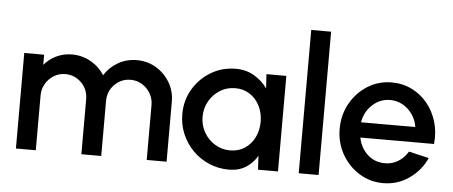

<svg xmlns="http://www.w3.org/2000/svg" viewBox="-51 -869 2363 1001"><g transform="rotate(5 1131.0 -368.5)"><path d="M60 0V-500H164V-447Q190 -478 227.8 -496Q265.5 -514 309.5 -514Q363 -514 408 -488.2Q453 -462.5 479.5 -420Q505.5 -462.5 550 -488.2Q594.5 -514 648.5 -514Q703.5 -514 749 -487Q794.5 -460 821.5 -414.5Q848.5 -369 848.5 -314V0H744.5V-287Q744.5 -320 728.5 -347.8Q712.5 -375.5 685.5 -392.2Q658.5 -409 625.5 -409Q576 -409 541.2 -374Q506.5 -339 506.5 -287V0H402.5V-287Q402.5 -339 367.5 -374Q332.5 -409 283 -409Q250.5 -409 223.2 -392.2Q196 -375.5 180 -347.8Q164 -320 164 -287V0Z M1327.5 -500H1431.5V0H1327L1323 -72.5Q1301 -34 1263.8 -10.5Q1226.5 13 1175 13Q1120 13 1071.5 -7.8Q1023 -28.5 986.5 -65.2Q950 -102 929.2 -150.5Q908.5 -199 908.5 -254.5Q908.5 -326 943.2 -385Q978 -444 1036.5 -479Q1095 -514 1166.5 -514Q1221 -514 1262.8 -489.2Q1304.5 -464.5 1332 -426ZM1172.5 -87.5Q1216.5 -87.5 1249.5 -109.2Q1282.5 -131 1300.8 -168Q1319 -205 1319 -250Q1319 -295.5 1300.5 -332.5Q1282 -369.5 1249 -391.2Q1216 -413 1172.5 -413Q1128.5 -413 1093 -391Q1057.5 -369 1036.2 -332Q1015 -295 1015 -250Q1015 -204.5 1036.8 -167.5Q1058.5 -130.5 1094.2 -109Q1130 -87.5 1172.5 -87.5Z M1540 0V-750H1644V0Z M1982.5 13Q1913.5 13 1856.8 -22.5Q1800 -58 1766.2 -117.8Q1732.5 -177.5 1732.5 -250Q1732.5 -323 1766.2 -383Q1800 -443 1856.8 -478.5Q1913.5 -514 1982.5 -514Q2040 -514 2088 -490.2Q2136 -466.5 2170 -424.8Q2204 -383 2220 -328.8Q2236 -274.5 2229.5 -213.5H1844Q1853.5 -161.5 1890.8 -126.5Q1928 -91.5 1982.5 -91Q2020.5 -91 2051.8 -110Q2083 -129 2103 -162.5L2208.5 -138Q2178.5 -71.5 2118 -29.2Q2057.5 13 1982.5 13ZM1840.5 -293H2124.5Q2119.5 -328.5 2099.2 -358Q2079 -387.5 2048.8 -404.8Q2018.5 -422 1982.5 -422Q1928.5 -422 1889 -384.8Q1849.5 -347.5 1840.5 -293Z"/></g></svg>

Font: Urbanist SemiBold
Style: Regular
Weight: 600
Designer: Corey Hu
Foundry: Corey Hu
Version: Version 1.321; ttfautohint (v1.8.4.7-5d5b)